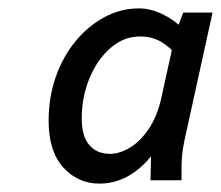

<svg xmlns="http://www.w3.org/2000/svg" viewBox="-20 -720 527 458"><path d="M96 -432Q96 -488 113 -536.5Q130 -585 160 -621.5Q190 -658 229 -679Q268 -700 312 -700Q338 -700 366 -687Q394 -674 417 -651L406 -584Q384 -609 363 -621Q342 -633 314 -633Q275 -633 243.5 -605.5Q212 -578 193.5 -533.5Q175 -489 175 -437Q175 -395 193 -374Q211 -353 242 -353Q265 -353 289.5 -367.5Q314 -382 334.5 -412Q355 -442 365 -487L399 -642L417 -690H487L420 -385Q416 -367 414.5 -351Q413 -335 413 -316V-290H339L341 -377L357 -372Q333 -331 296.5 -306.5Q260 -282 217 -282Q166 -282 131 -320.5Q96 -359 96 -432Z"/></svg>

Font: Radio Canada
Style: Italic
Weight: 400
Italic angle: -12°
Designer: Charles Daoud, Etienne Aubert Bonn, Alexandre Saumier Demers, Jacques Le Bailly
Foundry: Radio-Canada
Version: Version 2.104;gftools[0.9.28.dev5+ged2979d]